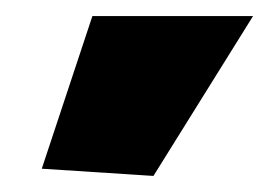

<svg xmlns="http://www.w3.org/2000/svg" viewBox="-20 -827 346 239"><path d="M32 -617 95 -807H295L171 -608Z"/></svg>

Font: Encode Sans Normal
Style: ExtraBold
Weight: 800
Designer: Pablo Impallari, Andres Torresi
Foundry: Pablo Impallari, Andres Torresi
Version: Version 1.000; ttfautohint (v1.00) -l 8 -r 50 -G 200 -x 14 -